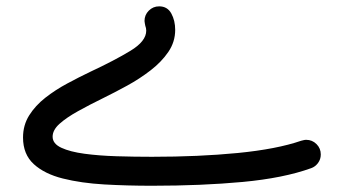

<svg xmlns="http://www.w3.org/2000/svg" viewBox="-20 -559 1078 602"><path d="M479 -539.1Q504.9 -539.1 517.1 -516.8Q529.3 -494.6 529.3 -465.3Q529.3 -427.7 507.8 -396.2Q486.3 -364.7 452.1 -338.4Q418 -312 378.7 -290.5Q339.4 -269 303.7 -251.5Q260.7 -230.5 224.6 -210.4Q188.5 -190.4 166.7 -170.9Q145 -151.4 145 -130.4Q145 -108.4 172.4 -95.7Q199.7 -83 245.1 -76.9Q290.5 -70.8 345.7 -69.1Q400.9 -67.4 456.5 -67.4Q603.5 -67.4 725.6 -79.3Q847.7 -91.3 924.3 -117.7Q928.2 -118.7 932.1 -119.6Q936 -120.6 939.9 -120.6Q959 -120.6 972.4 -107.2Q985.8 -93.8 985.8 -74.7Q985.8 -59.6 977.1 -47.9Q968.3 -36.1 955.6 -31.7Q869.1 -0.5 740.7 11.5Q612.3 23.4 456.5 23.4Q378.9 23.4 306.6 19.3Q234.4 15.1 177 0.7Q119.6 -13.7 85.9 -44.4Q52.2 -75.2 52.2 -127.9Q52.2 -166.5 71.5 -197.3Q90.8 -228 122.3 -252.7Q153.8 -277.3 190.7 -297.1Q227.5 -316.9 262.2 -333.5Q339.4 -369.6 388.9 -399.7Q438.5 -429.7 438.5 -462.9Q438.5 -470.7 435.5 -478.5Q435.1 -481.9 434.1 -485.8Q433.1 -489.7 433.1 -493.2Q433.1 -512.2 446.5 -525.6Q460 -539.1 479 -539.1Z"/></svg>

Font: Mikhak-FD Medium
Style: Regular
Weight: 500
Designer: Amin Abedi
Version: Version 3.2